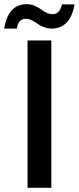

<svg xmlns="http://www.w3.org/2000/svg" viewBox="-63 -900 377 920"><path d="M0 0ZM0 0ZM183 0H69V-706H183ZM186 -763Q148 -763 113 -789Q94 -801 83.5 -805.5Q73 -810 61 -810Q24 -810 18 -763H-43Q-24 -880 65 -880Q84 -880 100 -873.5Q116 -867 136 -854Q163 -832 190 -832Q223 -832 234 -879H294Q284 -819 255.5 -791Q227 -763 186 -763Z"/></svg>

Font: Ulagadi Sans Medium
Style: Regular
Weight: 500
Designer: Ninad Kale (Devanagari), Jonny Pinhorn (Latin)
Foundry: Indian Type Foundry
Version: Version 3.01;March 29, 2020;FontCreator 12.0.0.2522 64-bit; 